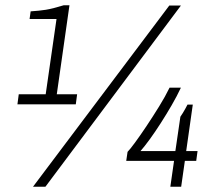

<svg xmlns="http://www.w3.org/2000/svg" viewBox="-20 -707 829 727"><path d="M46 -312 51 -350H153L194 -635H92L96 -664Q128 -666 153.5 -670Q179 -674 221 -687H243L195 -350H272L267 -312ZM105 0 621 -686H665L152 0ZM625 0 639 -98H458L463 -132Q472 -141 491.5 -167.5Q511 -194 535 -230Q559 -266 582.5 -304Q606 -342 622 -375H665Q650 -343 630 -308.5Q610 -274 588.5 -240.5Q567 -207 547 -179.5Q527 -152 512 -135H644L663 -265Q668 -272 672.5 -279.5Q677 -287 681.5 -295Q686 -303 690 -311H710L685 -135H728L723 -98H680L666 0Z"/></svg>

Font: Chivo Medium Thin
Style: Italic
Weight: 250
Italic angle: -8.05°
Version: Version 2.002